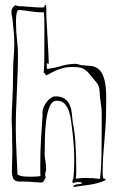

<svg xmlns="http://www.w3.org/2000/svg" viewBox="-20 -755 488 791"><path d="M403 -37V-53Q403 -80 405 -111Q407 -142 410 -174Q413 -206 415 -238.5Q417 -271 417 -300Q417 -321 417.5 -346.5Q418 -372 415.5 -396Q413 -420 406 -440Q399 -460 384 -472Q369 -483 348.5 -484Q328 -485 313 -487Q308 -488 302.5 -490Q297 -492 289 -492Q257 -491 232 -483Q207 -475 173 -471V-496Q177 -492 178 -492L181 -493Q181 -502 179.5 -532.5Q178 -563 176 -596.5Q174 -630 172.5 -657.5Q171 -685 171 -690V-717Q171 -735 166 -735Q162 -731 163 -727.5Q164 -724 151 -724Q143 -724 125.5 -725Q108 -726 74 -729Q66 -729 58 -729.5Q50 -730 43 -734Q27 -722 27 -707Q27 -693 31 -680Q34 -649 36.5 -624.5Q39 -600 39 -577Q39 -548 36.5 -520.5Q34 -493 34 -468Q34 -422 33 -392Q32 -362 31 -340.5Q30 -319 29 -301.5Q28 -284 28 -263Q28 -248 29 -232.5Q30 -217 30 -202V-175Q30 -164 30.5 -153.5Q31 -143 31 -132Q31 -111 30 -90.5Q29 -70 29 -49Q29 -33 34.5 -20Q40 -7 61 -7H78Q95 -7 111 -5.5Q127 -4 149 -3Q158 -3 161.5 -11Q165 -19 169 -25Q166 -29 166 -34Q166 -41 168 -47Q170 -53 170 -60Q170 -76 167 -91.5Q164 -107 164 -119Q164 -150 165 -188.5Q166 -227 170.5 -260.5Q175 -294 185 -317Q195 -340 214 -340Q235 -340 246.5 -327.5Q258 -315 264.5 -295.5Q271 -276 273.5 -252.5Q276 -229 279 -208Q282 -182 284 -152Q286 -122 286 -92Q286 -72 285 -54Q284 -36 282 -19Q278 -12 278 -8Q278 -4 282 0Q290 -5 304 -5Q315 -5 319 -1Q316 2 310 3Q304 4 298 4.5Q292 5 287.5 7Q283 9 283 14V16Q296 13 312.5 11Q329 9 346.5 6.5Q364 4 381.5 -0.5Q399 -5 415 -13Q415 -18 411.5 -18.5Q408 -19 405 -21Q404 -26 403.5 -30Q403 -34 403 -37ZM333 -22Q314 -22 292 -19Q293 -24 293.5 -30Q294 -36 294 -41V-64Q294 -112 291 -162Q288 -212 280 -249Q278 -271 275.5 -291Q273 -311 265.5 -326Q258 -341 244.5 -349.5Q231 -358 208 -358Q199 -358 189.5 -351.5Q180 -345 172.5 -335Q165 -325 160 -313.5Q155 -302 155 -292V-276Q152 -228 149 -181Q146 -134 146 -83V-56Q146 -50 146 -43.5Q146 -37 147 -30Q136 -27 108 -27Q80 -27 70.5 -29Q61 -31 52 -36Q52 -38 51 -59.5Q50 -81 48.5 -110.5Q47 -140 46 -171.5Q45 -203 45 -226Q45 -268 46.5 -305.5Q48 -343 49.5 -379.5Q51 -416 52.5 -453Q54 -490 54 -532Q54 -558 50 -591.5Q46 -625 46 -661V-674Q46 -691 49 -702.5Q52 -714 59 -714Q83 -712 107 -708Q131 -704 161 -704Q162 -696 162.5 -678Q163 -660 163 -631Q163 -561 162.5 -516.5Q162 -472 160 -456Q164 -454 166 -450.5Q168 -447 170 -444Q184 -451 196 -457.5Q208 -464 220 -468.5Q232 -473 245.5 -476Q259 -479 276 -479Q293 -479 304.5 -477.5Q316 -476 325 -471Q334 -466 342.5 -457Q351 -448 362 -434Q368 -426 375.5 -417.5Q383 -409 386 -401Q390 -391 390.5 -376Q391 -361 393 -346Q395 -332 397 -317.5Q399 -303 399 -291V-221Q399 -167 398 -113.5Q397 -60 392 -18Q375 -20 361.5 -21Q348 -22 333 -22Z"/></svg>

Font: Londrina Sketch
Style: Regular
Weight: 400
Designer: Marcelo Magalhaes
Foundry: Marcelo Magalhães
Version: Version 1.002